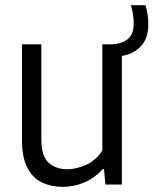

<svg xmlns="http://www.w3.org/2000/svg" viewBox="-20 -714 594 743"><path d="M223.5 9Q178 9 142.2 -8Q106.5 -25 85.8 -65Q65 -105 65 -172.5V-542.5H140V-176Q140 -109.5 168.2 -84.2Q196.5 -59 241 -59Q273.5 -59 312 -75.5Q350.5 -92 376 -131.5V-542.5H407Q447.5 -542.5 472.5 -561.2Q497.5 -580 497.5 -623.5Q497.5 -643 494.5 -659.5Q491.5 -676 486.5 -694H542.5Q554 -660 554 -620Q554 -566.5 525.8 -535.8Q497.5 -505 451.5 -497.5V0H388L382.5 -59.5H377.5Q346 -25 306.2 -8Q266.5 9 223.5 9Z"/></svg>

Font: Encode Sans Semi Condensed
Style: Regular
Weight: 400
Width: 4
Designer: Multiple Designers
Foundry: Impallari Type
Version: Version 3.000; ttfautohint (v1.8.3) -l 8 -r 50 -G 200 -x 14 